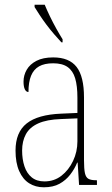

<svg xmlns="http://www.w3.org/2000/svg" viewBox="-20 -786 475 816"><path d="M166 10Q131 10 104 -7Q77 -24 61.5 -59Q46 -94 46 -146Q46 -224 93.5 -261.5Q141 -299 240 -303L309 -306V-371Q309 -421 299.5 -453Q290 -485 267.5 -501Q245 -517 206 -517Q169 -517 146 -504Q123 -491 112 -464Q101 -437 101 -395Q91 -395 85.5 -406.5Q80 -418 80 -439Q80 -466 93.5 -489.5Q107 -513 135 -527.5Q163 -542 206 -542Q274 -542 305.5 -501.5Q337 -461 337 -372V-105Q337 -68 341 -50Q345 -32 356 -26Q367 -20 388 -20H392V0H316L310 -95H308Q297 -68 278.5 -44Q260 -20 233 -5Q206 10 166 10ZM169 -15Q210 -15 241 -39Q272 -63 290.5 -102Q309 -141 309 -185V-283L239 -280Q179 -278 142.5 -261.5Q106 -245 90 -215.5Q74 -186 74 -146Q74 -109 84 -79Q94 -49 115 -32Q136 -15 169 -15ZM241 -606Q228 -620 211 -639.5Q194 -659 177.5 -681Q161 -703 148 -723Q135 -743 127 -756V-766H170Q179 -744 192 -717Q205 -690 219.5 -664Q234 -638 246 -619V-606Z"/></svg>

Font: Noto Serif Khmer Condensed Thin
Style: Regular
Weight: 250
Width: 3
Designer: Danh Hong and the Monotype Design Team
Foundry: Monotype Imaging Inc.
Version: Version 2.004